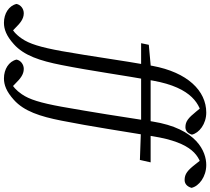

<svg xmlns="http://www.w3.org/2000/svg" viewBox="-234 -724 1040 949"><g transform="rotate(90 285.5 -250.0)"><path d="M-76 250C-44 250 -11 238 30 201C86 151 112 72 133 -35C162 -181 184 -342 210 -486C245 -683 331 -721 396 -731V-737H336V-733L363 -700C394 -662 411 -647 440 -647C456 -647 470 -656 477 -679C469 -715 424 -750 368 -750C260 -750 169 -657 137 -484C109 -327 91 -187 64 -35C45 69 28 125 2 162C-19 193 -41 209 -62 220V223H-26V217L-51 193C-73 171 -94 152 -123 152C-145 152 -165 167 -169 188C-160 226 -121 250 -76 250ZM25 -428H156H419L427 -475H165V-478L33 -466L25 -428ZM199 250C231 250 264 238 305 201C361 151 387 72 408 -35C437 -181 461 -342 485 -486C517 -684 583 -718 651 -731V-738H596V-731L622 -698C653 -658 671 -643 701 -643C718 -643 733 -653 740 -677C732 -714 685 -750 627 -750C562 -750 447 -705 412 -484C388 -327 366 -187 339 -35C320 69 303 125 277 162C258 190 238 206 219 217V220H249V217L224 193C202 171 181 152 152 152C130 152 110 167 106 188C115 226 154 250 199 250ZM300 -428H431L602 -422L614 -475H440V-478L308 -466L300 -428Z"/></g></svg>

Font: Source Serif 4 Variable
Style: Italic
Weight: 400
Italic angle: -12°
Designer: Frank Grießhammer
Foundry: Adobe Systems Incorporated
Version: Version 4.004;hotconv 1.0.116;makeotfexe 2.5.65601